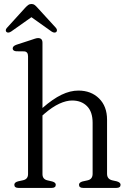

<svg xmlns="http://www.w3.org/2000/svg" viewBox="-20 -918 644 938"><path d="M187.5 -709V-390.5Q238.5 -435 280.8 -455.2Q323 -475.5 363 -475.5Q425 -475.5 464 -437Q503 -398.5 503 -333V-69Q503 -43 528.5 -37L551 -32Q569 -26.5 569 -15.5Q569 0 549 0H386Q366 0 366 -15.5Q366 -26.5 383 -31.5L408 -37Q432.5 -42.5 432.5 -69V-318Q432.5 -372 405 -399.5Q377.5 -427 332.5 -427Q304 -427 270 -411.5Q236 -396 196.5 -362L187.5 -354V-67.5Q187.5 -42.5 211.5 -37L235 -31.5Q252.5 -26.5 252.5 -15.5Q252.5 0 232.5 0H70Q50 0 50 -15.5Q50 -27 68 -32L93 -37.5Q117 -43 117 -67.5V-643Q117 -665.5 98.5 -667L58.5 -667.5Q42 -669.5 42 -681.5Q42 -693 60.5 -699.5L129.5 -722Q141.5 -726 150.5 -729Q159.5 -732 166 -732Q187.5 -732 187.5 -709ZM254.5 -761.5Q246 -755 232 -764L133.5 -834L34.5 -764Q20.5 -755 12 -761.5Q8.5 -764 8.2 -769.8Q8 -775.5 13.5 -781.5L103.5 -880.5Q111.5 -889 118 -893.8Q124.5 -898.5 134 -898.5Q143 -898.5 149.2 -893.8Q155.5 -889 163 -880.5L253.5 -781.5Q258.5 -775.5 258.2 -769.8Q258 -764 254.5 -761.5Z"/></svg>

Font: Fraunces 9pt S050 Light
Style: Regular
Weight: 300
Version: Version 1.000; ttfautohint (v1.8.3)